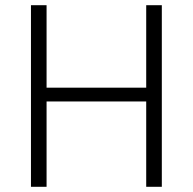

<svg xmlns="http://www.w3.org/2000/svg" viewBox="-20 -718 741 738"><path d="M542 0V-328H159V0H99V-698H159V-381H542V-698H602V0Z"/></svg>

Font: IBM Plex Sans Light
Style: Regular
Weight: 300
Designer: Mike Abbink, Paul van der Laan, Pieter van Rosmalen
Foundry: Bold Monday
Version: Version 3.0